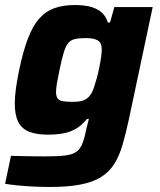

<svg xmlns="http://www.w3.org/2000/svg" viewBox="-21 -538 637 764"><path d="M177.8 206Q145.3 206 111.2 204.3Q77.2 202.6 47.8 199.6Q18.5 196.7 -0.8 193.3L22.7 82Q43.6 82.6 67.1 83.2Q90.5 83.7 115.1 84Q139.6 84.3 161.6 84.3Q211.2 84.3 239.9 80.5Q268.5 76.8 283.9 65.2Q299.2 53.7 307.7 31.1Q316.3 8.6 323.5 -29.1Q325.5 -38.2 328.1 -46.9Q330.7 -55.6 332.6 -64.7H324.9Q304.5 -39.2 280.8 -25.5Q257 -11.9 229.6 -7.1Q202.2 -2.2 169.1 -2.2Q125 -2.2 95.7 -13.5Q66.5 -24.8 52.1 -52.1Q37.8 -79.5 37.8 -126Q37.8 -152 42.3 -185.3Q46.8 -218.5 55.2 -259.3Q71.2 -335.3 90.4 -385.4Q109.6 -435.5 135.4 -464.4Q161.1 -493.3 196 -505.7Q230.8 -518 278.1 -518Q306.2 -518 332.5 -512.7Q358.7 -507.4 378.9 -492.3Q399.1 -477.2 408.1 -448.5H416.9L434 -510H586.6L490.8 -58.4Q478.8 -2.8 465.9 40.5Q453.1 83.9 433.1 115.2Q413.1 146.4 381.3 166.4Q349.5 186.4 299.9 196.2Q250.4 206 177.8 206ZM267.6 -132.8Q286.8 -132.8 300.2 -135.4Q313.5 -138.1 323.4 -145Q333.2 -151.9 340.6 -162.9Q346.4 -170.9 352.2 -187.7Q357.9 -204.4 363.6 -225.1Q369.3 -245.8 373.7 -267.7Q378.2 -289.5 381 -308.8Q383.9 -328 383.9 -340.9Q383.9 -367.4 368.5 -376.9Q353.1 -386.4 321.4 -386.4Q294.1 -386.4 277.5 -382.7Q260.8 -379 250.5 -366.8Q240.2 -354.5 232.6 -328.9Q225 -303.4 215.7 -259Q209.1 -228.1 205.6 -207Q202 -186 202 -172.1Q202 -155.1 208.3 -146.4Q214.7 -137.6 229.5 -135.2Q244.2 -132.8 267.6 -132.8Z"/></svg>

Font: Saira Thin
Style: Italic
Weight: 100
Italic angle: -12°
Designer: Hector Gatti with collaboration of the Omnibus-Type team
Foundry: Omnibus-Type
Version: Version 1.101